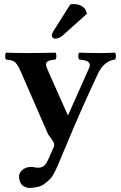

<svg xmlns="http://www.w3.org/2000/svg" viewBox="-20 -696 598 948"><path d="M242 168C258 140 273 104 285 74C365 -119 414 -227 467 -339C481 -368 511 -399 548 -402C554 -408 554 -430 548 -436C523 -435 505 -434 477 -434C442 -434 408 -435 371 -436C365 -430 365 -408 371 -402C403 -399 435 -394 419 -358L316 -127C316 -126 316 -126 315 -125C315 -126 315 -127 314 -129L221 -338C220 -339 220 -340 220 -341C202 -380 195 -397 254 -402C260 -408 260 -430 254 -436C217 -435 157 -434 121 -434C87 -434 30 -435 10 -436C4 -430 4 -408 10 -402C54 -398 62 -391 89 -328L218 -32C221 -27 225 -23 228 -19C241 -1 252 14 246 28L222 83C209 114 197 132 169 132C151 132 148 128 134 128C96 128 74 154 74 174C74 187 77 203 86 214C95 225 112 232 125 232C138 232 168 228 182 222C203 212 231 188 242 168ZM327 -674 244 -543C238 -534 236 -525 236 -519C236 -513 244 -505 252 -505C262 -505 276 -509 290 -521L410 -629L400 -652C392 -662 373 -676 343 -676C338 -676 330 -675 327 -674Z"/></svg>

Font: Libertinus Serif
Style: Bold
Weight: 700
Designer: Philipp H. Poll, Khaled Hosny
Foundry: Caleb Maclennan
Version: Version 7.050;RELEASE